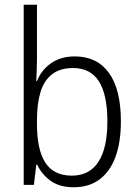

<svg xmlns="http://www.w3.org/2000/svg" viewBox="-20 -780 582 810"><path d="M136 -536Q136 -512 135 -485Q134 -458 133 -438H136Q154 -484 195 -513Q236 -542 296 -542Q389 -542 439.5 -472.5Q490 -403 490 -268Q490 -181 467.5 -119Q445 -57 400.5 -23.5Q356 10 291 10Q232 10 194.5 -16.5Q157 -43 137 -85H133L123 0H80V-760H136ZM288 -493Q234 -493 200 -467Q166 -441 151 -392Q136 -343 136 -274V-256Q136 -148 171.5 -93.5Q207 -39 283 -39Q357 -39 395 -97Q433 -155 433 -268Q433 -380 397.5 -436.5Q362 -493 288 -493Z"/></svg>

Font: Noto Sans Thai SemiCondensed Light
Style: Regular
Weight: 300
Width: 4
Designer: Monotype Design Team
Foundry: Monotype Imaging Inc.
Version: Version 2.001